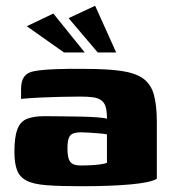

<svg xmlns="http://www.w3.org/2000/svg" viewBox="-20 -642 593 666"><path d="M262 4Q188 4 142 0.5Q96 -3 72 -15.5Q48 -28 39 -52Q30 -76 30 -115Q30 -166 40 -193Q50 -220 73 -229.5Q96 -239 134 -239Q160 -239 193.5 -238.5Q227 -238 259.5 -237.5Q292 -237 317.5 -235Q343 -233 351 -230Q351 -255 347 -270Q343 -285 332 -293.5Q321 -302 303 -304.5Q285 -307 257 -307Q222 -307 186.5 -306Q151 -305 117.5 -303.5Q84 -302 53 -299V-332Q53 -361 64 -376Q75 -391 98 -395Q123 -400 171.5 -402Q220 -404 278 -403Q352 -403 400.5 -396Q449 -389 476 -370Q503 -351 513.5 -314.5Q524 -278 524 -219V-22Q504 -9 434.5 -2.5Q365 4 262 4ZM261 -68Q281 -68 298 -69Q315 -70 328.5 -72Q342 -74 351 -77V-176Q341 -178 322.5 -179.5Q304 -181 287 -182Q270 -183 262 -183Q245 -183 234 -179Q223 -175 218.5 -163Q214 -151 214 -127Q214 -105 218 -92Q222 -79 232 -73.5Q242 -68 261 -68ZM202 -460 73 -551 165 -595 274 -460ZM319 -460 218 -579 310 -622 383 -460Z"/></svg>

Font: Genos Thin ExtraBold
Style: Regular
Weight: 800
Version: Version 1.010